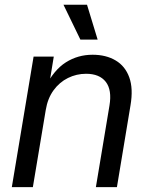

<svg xmlns="http://www.w3.org/2000/svg" viewBox="-20 -773 622 793"><path d="M168.9 -318.4 115.7 0H28.8L118.7 -539.1H202.1L180.7 -408.7L165.5 -411.1Q202.6 -484.4 252.2 -515.6Q301.8 -546.9 362.3 -546.9Q418 -546.9 457.5 -523.4Q497.1 -500 513.9 -453.6Q530.8 -407.2 519 -337.9L462.9 0H376L432.1 -336.9Q442.9 -401.4 417 -434.8Q391.1 -468.3 335.4 -468.3Q295.9 -468.3 260.7 -450.9Q225.6 -433.6 201.2 -400.1Q176.8 -366.7 168.9 -318.4ZM312 -609.4 242.2 -753.4H339.4L383.3 -609.4Z"/></svg>

Font: Inter 18pt
Style: Italic
Weight: 400
Italic angle: -9.3988°
Designer: Rasmus Andersson
Foundry: rsms
Version: Version 4.001;git-66647c0bb